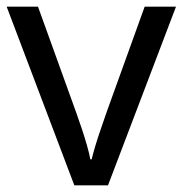

<svg xmlns="http://www.w3.org/2000/svg" viewBox="-20 -556 548 576"><path d="M203 0 0 -536H94L208 -220Q216 -198 225 -171Q234 -144 241 -119.5Q248 -95 251 -78H255Q259 -95 266.5 -120Q274 -145 283.5 -172Q293 -199 300 -220L414 -536H508L304 0Z"/></svg>

Font: Noto Sans Zanabazar Square
Style: Regular
Weight: 400
Version: Version 2.005; ttfautohint (v1.8.4.7-5d5b)